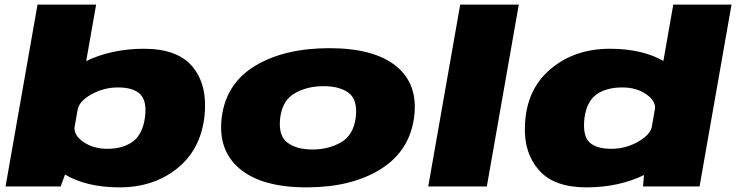

<svg xmlns="http://www.w3.org/2000/svg" viewBox="-20 -805 3178 829"><path d="M4 0H242L271 -79.5L395 -785H142ZM496 4Q643 4 745 -77.8Q847 -159.5 863 -304Q877 -436 812.8 -515.2Q748.5 -594.5 601.5 -594.5Q460 -594.5 346.8 -538.8Q233.5 -483 225 -434L314.5 -329Q320.5 -367.5 374.5 -397.5Q428.5 -427.5 489 -427.5Q556.5 -427.5 585.8 -397.8Q615 -368 606 -299Q596 -224.5 553.2 -193.5Q510.5 -162.5 443 -162.5Q382.5 -162.5 339 -192.8Q295.5 -223 302.5 -262L175.5 -156Q166.5 -107 260.5 -51.5Q354.5 4 496 4Z M1304 4Q1496.5 4 1622.5 -74Q1748.5 -152 1768 -299Q1786.5 -441.5 1690.8 -519.2Q1595 -597 1402.5 -597Q1209 -597 1082.8 -521.5Q956.5 -446 937.5 -299Q919.5 -156.5 1015.2 -76.2Q1111 4 1304 4ZM1329 -159.5Q1259.5 -159.5 1220 -190Q1180.5 -220.5 1190 -297.5Q1200 -373 1253.8 -403Q1307.5 -433 1377 -433Q1447 -433 1486 -403.5Q1525 -374 1516 -297.5Q1506 -221 1452 -190.2Q1398 -159.5 1329 -159.5Z M1829 0H2082L2220 -785H1967Z M2756.5 0H3000.5L3138.5 -785H2887L2763 -79.5ZM2512 4Q2654 4 2765.2 -51.5Q2876.5 -107 2885.5 -156L2796 -262Q2789 -223.5 2735 -193Q2681 -162.5 2620 -162.5Q2552.5 -162.5 2523.8 -191.8Q2495 -221 2503.5 -295Q2513.5 -368 2556.2 -397.8Q2599 -427.5 2667 -427.5Q2728 -427.5 2771 -397.5Q2814 -367.5 2808 -329L2934 -434Q2943.5 -483 2849.8 -538.8Q2756 -594.5 2613.5 -594.5Q2459.5 -594.5 2355.2 -505.2Q2251 -416 2246.5 -260.5Q2241.5 -145 2306.8 -70.5Q2372 4 2512 4Z"/></svg>

Font: Anybody Expanded Black
Style: Italic
Weight: 900
Width: 7
Italic angle: -10°
Version: Version 1.113;gftools[0.9.25]